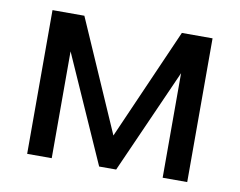

<svg xmlns="http://www.w3.org/2000/svg" viewBox="-63 -612 869 695"><g transform="rotate(10 371.0 -264.0)"><path d="M372.6 -119.6 552.2 -528.3H665V0H574.7V-384.3L403.8 0H341.3L167 -392.6V0H76.7V-528.3H193.8Z"/></g></svg>

Font: Noboto
Style: Regular
Weight: 400
Designer: Google
Version: Version 2.001101; 2014